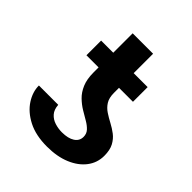

<svg xmlns="http://www.w3.org/2000/svg" viewBox="-185 -781 912 912"><g transform="rotate(45 271.0 -325.0)"><path d="M366.7 -146Q366.7 -167 353.5 -181.4Q340.3 -195.8 319.6 -207.8Q298.8 -219.7 275.4 -233.9Q252 -248 231 -268.3Q210 -288.6 196.8 -319.6Q183.6 -350.6 183.6 -396V-658.7H320.8V-396Q320.8 -362.3 333.7 -341.8Q346.7 -321.3 367.2 -307.9Q387.7 -294.4 410.4 -282.5Q433.1 -270.5 453.4 -255.1Q473.6 -239.7 486.8 -215.3Q500 -190.9 500 -151.9Q500 -105.5 472.2 -68.8Q444.3 -32.2 394 -11.2Q343.8 9.8 275.9 9.8Q200.7 9.8 148.9 -16.8Q97.2 -43.5 70.6 -84.5Q43.9 -125.5 43.9 -168.5H173.8Q175.8 -138.2 191.4 -120.6Q207 -103 230.5 -95.7Q253.9 -88.4 277.8 -88.4Q319.8 -88.4 343.3 -103.8Q366.7 -119.1 366.7 -146ZM414.6 -528.3V-429.7H102.1V-528.3Z"/></g></svg>

Font: Inter Cardless Display
Style: Bold
Weight: 700
Designer: Rasmus Andersson
Foundry: rsms
Version: Version 4.001;git-9221beed3